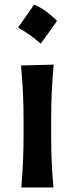

<svg xmlns="http://www.w3.org/2000/svg" viewBox="-20 -827 329 847"><path d="M130.4 -806.6Q156.2 -796.4 181.4 -778.1Q206.7 -759.9 231.4 -734.6Q214.2 -709.9 196.2 -684.9Q178.2 -660 159.4 -634.2Q114.3 -675.5 59.5 -705.1Q77.8 -730.9 95.2 -755.8Q112.7 -780.8 130.4 -806.6ZM74.2 0Q79.1 -58.6 81.5 -113.5Q84 -168.5 84 -235.4V-289.1Q84 -364.7 81.1 -422.1Q78.1 -479.5 72.8 -538.1L216.8 -542Q211.4 -482.4 208.5 -424.3Q205.6 -366.2 205.6 -289.1V-235.4Q205.6 -168.5 208 -113.5Q210.4 -58.6 215.8 0Z"/></svg>

Font: Pinar DS1 SemiBold
Style: Regular
Weight: 600
Designer: Amin Abedi
Version: Version 3.000